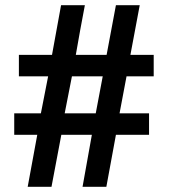

<svg xmlns="http://www.w3.org/2000/svg" viewBox="-20 -716 711 742"><path d="M574 -421V-504H484Q493 -552 502 -600Q511 -648 520 -696H428Q419 -648 410 -600Q401 -552 392 -504H273Q281 -552 290 -600Q299 -648 308 -696H216Q207 -648 198.5 -600Q190 -552 181 -504H53V-421H166L138 -278H35V-195H124L87 6H179L217 -195H335L299 6H391L428 -195H556V-278H442L469 -421ZM377 -421 350 -278H230L258 -421Z"/></svg>

Font: Repo DemiBold
Style: Regular
Weight: 600
Designer: Stefan Peev
Foundry: Context Ltd
Version: Version 1.502